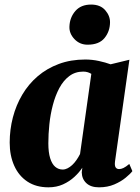

<svg xmlns="http://www.w3.org/2000/svg" viewBox="-20 -811 614 842"><path d="M484.5 -104Q482 -85 487 -77.2Q492 -69.5 502.5 -69.5Q511 -69.5 521.2 -74.2Q531.5 -79 547 -92L560.5 -60.5Q551.5 -48.5 531.2 -31.8Q511 -15 481.2 -2.2Q451.5 10.5 414 10.5Q378 10.5 358.5 -8Q339 -26.5 338.5 -55.5L341 -75.5Q328 -55.5 306.5 -35.5Q285 -15.5 256.5 -2.5Q228 10.5 192.5 10.5Q138.5 10.5 100.5 -14.5Q62.5 -39.5 42.5 -84Q22.5 -128.5 22.5 -185.5Q22.5 -242.5 36.5 -296.2Q50.5 -350 77.8 -396Q105 -442 145.2 -476.5Q185.5 -511 238 -530.5Q290.5 -550 354 -550Q384 -550 413.8 -543.5Q443.5 -537 465 -529L547.5 -549ZM380.5 -487Q374.5 -491 365.5 -494Q356.5 -497 345 -497Q310 -497 284 -477.5Q258 -458 240.2 -424.8Q222.5 -391.5 211.8 -350.5Q201 -309.5 196.5 -266Q192 -222.5 192 -182.5Q192 -143 200 -117.2Q208 -91.5 222.2 -79.5Q236.5 -67.5 255 -67.5Q265.5 -67.5 276 -72.8Q286.5 -78 296.5 -87.2Q306.5 -96.5 315.2 -109Q324 -121.5 331 -135.5ZM364 -615Q329.5 -615 306.2 -639.8Q283 -664.5 284.5 -695Q286 -734.5 310.5 -762.8Q335 -791 379.5 -791Q420 -791 441.5 -766.2Q463 -741.5 462.5 -712.5Q462 -673 438.2 -644Q414.5 -615 364 -615Z"/></svg>

Font: Merriweather 60pt Black
Style: Italic
Weight: 900
Italic angle: -7.8°
Version: Version 2.101